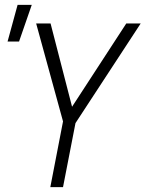

<svg xmlns="http://www.w3.org/2000/svg" viewBox="-20 -766 596 786"><path d="M186 0 238 -269 128 -670H187L275 -329L497 -670H556L289 -262L238 0ZM11 -596 52 -746H110L58 -596Z"/></svg>

Font: Lode Dark
Style: Italic
Weight: 400
Italic angle: -11°
Monospace: yes
Designer: Belleve Invis
Foundry: Belleve Invis
Version: Version 29.2.0; ttfautohint (v1.8.3)